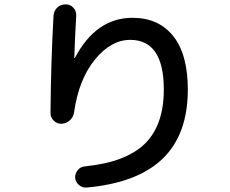

<svg xmlns="http://www.w3.org/2000/svg" viewBox="-20 -805 1040 867"><path d="M257.8 -246.1Q238.3 -245.1 223.1 -259.8Q208 -274.4 208 -293.9Q210 -526.4 221.7 -734.4Q223.6 -756.8 238.8 -771Q253.9 -785.2 276.4 -785.2Q297.9 -785.2 311.5 -770Q325.2 -754.9 324.2 -734.4Q318.4 -635.7 315.4 -543.9Q315.4 -543 316.4 -543Q318.4 -543 318.4 -543.9Q414.1 -724.6 578.1 -724.6Q696.3 -724.6 762.2 -642.1Q828.1 -559.6 828.1 -400.4Q828.1 -198.2 714.4 -88.4Q600.6 21.5 370.1 42Q351.6 43 336.4 30.3Q321.3 17.6 319.3 -2Q318.4 -20.5 330.6 -36.1Q342.8 -51.8 363.3 -53.7Q548.8 -72.3 634.3 -156.2Q719.7 -240.2 719.7 -400.4Q719.7 -625 568.4 -625Q481.4 -625 408.7 -536.1Q335.9 -447.3 314.5 -297.9Q311.5 -276.4 295.4 -261.7Q279.3 -247.1 257.8 -246.1Z"/></svg>

Font: Rounded-X Mgen+ 2m medium
Style: Regular
Weight: 500
Designer: [Source Han Sans]
Ryoko NISHIZUKA  (kana & ideographs); Paul D. Hunt (Latin, Greek & Cyrillic); Wenlong ZHANG  (bopomofo
Version: Version 1.059.20150602